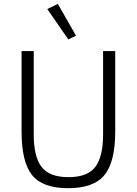

<svg xmlns="http://www.w3.org/2000/svg" viewBox="-20 -963 709 995"><path d="M334 -758.8 225.1 -916 279.8 -942.9 374 -777.8ZM333 12.2Q200.2 12.2 146 -55.9Q91.8 -124 91.8 -280.8V-698.2H154.8V-267.1Q154.8 -150.4 195.6 -97.7Q236.3 -44.9 335 -44.9Q433.1 -44.9 473.6 -97.7Q514.2 -150.4 514.2 -267.1V-698.2H577.1V-280.8Q577.1 -124.5 521.7 -56.2Q466.3 12.2 333 12.2Z"/></svg>

Font: Anuphan Light
Style: Regular
Weight: 300
Designer: Mike Abbink, Paul van der Laan, Pieter van Rosmalen, Mint Tantisuwanna
Foundry: Bold Monday; Cadson Demak
Version: Version 3.002;hotconv 1.0.109;makeotfexe 2.5.65596